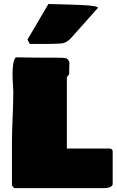

<svg xmlns="http://www.w3.org/2000/svg" viewBox="-20 -966 590 966"><path d="M118.2 -766.6 129.9 -745.1H235.4C292 -748 307.6 -741.2 340.8 -778.3L473 -926.8C473 -941.5 338.9 -942 317.4 -943.4L223.4 -945.8ZM51.8 -19.5H500C523.4 -19.5 543.9 -23.4 546.9 -39.1V-202.1C546.9 -218.8 535.2 -218.8 523.4 -218.8H316.4V-575.2C316.4 -582 327.1 -587.9 328.1 -593.8V-615.2C328.1 -626 329.1 -635.7 329.1 -646.5V-653.3C322.3 -668.9 316.4 -672.9 308.6 -673.8C300.8 -673.8 291 -675.8 288.1 -675.8C286.1 -675.8 284.2 -675.8 283.2 -674.8C274.4 -675.8 265.6 -675.8 257.8 -675.8H210.9C159.2 -675.8 110.4 -676.8 59.6 -677.7C47.9 -667 43 -632.8 43 -593.8C43 -559.6 46.9 -524.4 46.9 -502C46.9 -414.1 40 -328.1 40 -244.1V-33.2C47.2 -21.7 47.2 -25.6 51.8 -19.5Z"/></svg>

Font: Bowlby One SC
Style: Regular
Weight: 400
Width: 1
Version: Version 1.2